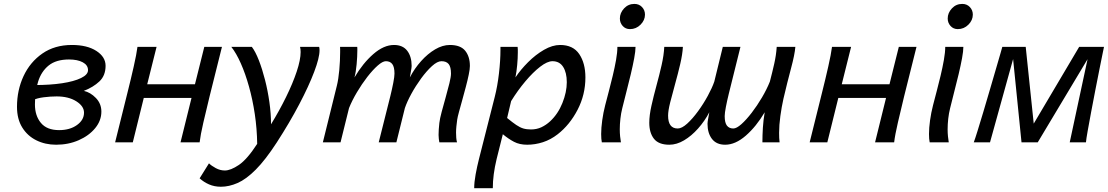

<svg xmlns="http://www.w3.org/2000/svg" viewBox="-20 -728 5666 982"><path d="M148.9 -215.8 157.7 -293Q235.8 -293 297.4 -302.2Q358.9 -311.5 394.5 -328.9Q430.2 -346.2 430.2 -369.1Q430.2 -395 403.3 -409.4Q376.5 -423.8 333 -423.8Q267.1 -423.8 229 -393.1Q190.9 -362.3 174.8 -310.1Q158.7 -257.8 158.7 -193.8Q158.7 -136.2 189.2 -99.4Q219.7 -62.5 282.2 -62.5Q337.4 -62.5 373.5 -88.4Q409.7 -114.3 409.7 -151.9Q409.7 -185.1 370.1 -210Q330.6 -234.9 269.5 -234.9Q238.3 -234.9 203.6 -230.5Q168.9 -226.1 148.9 -215.8ZM66.9 -181.6Q66.9 -266.6 100.3 -338.6Q133.8 -410.6 196.8 -454.3Q259.8 -498 347.7 -498Q425.8 -498 472.9 -467.5Q520 -437 520 -391.6Q520 -341.3 488.3 -311.5Q456.5 -281.7 408.7 -263.2Q442.4 -255.9 470.5 -226.8Q498.5 -197.8 498.5 -157.2Q498.5 -111.3 467 -72.8Q435.5 -34.2 382.8 -11Q330.1 12.2 267.1 12.2Q211.4 12.2 166 -10.3Q120.6 -32.7 93.8 -75.9Q66.9 -119.1 66.9 -181.6Z M568.8 0 631.8 -253.4Q649.4 -323.2 663.8 -387Q678.2 -450.7 683.1 -488.3H780.8L732.9 -296.9H977.1L1024.9 -488.3H1115.2L1051.8 -234.4Q1034.7 -164.6 1020 -101.1Q1005.4 -37.6 1001 0H903.3L959.5 -227.1H715.3L659.2 0Z M1163.1 -488.3H1268.1Q1286.6 -463.9 1304 -419.4Q1321.3 -375 1335.4 -319.6Q1349.6 -264.2 1357.9 -205.3Q1366.2 -146.5 1366.2 -92.3Q1408.7 -161.6 1443.1 -231.7Q1477.5 -301.8 1497.6 -362.1Q1517.6 -422.4 1517.6 -461.9Q1517.6 -476.6 1514.6 -488.3H1612.3Q1614.3 -481.9 1614.3 -470.7Q1614.3 -432.6 1586.9 -360.4Q1559.6 -288.1 1510.5 -194.6Q1461.4 -101.1 1396 0Q1337.4 90.3 1288.1 139.6Q1238.8 189 1195.1 208Q1151.4 227.1 1109.9 227.1Q1076.7 227.1 1049.6 215.3Q1022.5 203.6 1001 184.1L1048.8 107.4Q1061 119.6 1083.5 131.8Q1106 144 1129.9 144Q1159.7 144 1201.9 115.5Q1244.1 86.9 1295.4 7.8Q1294.4 -69.3 1283.2 -144.3Q1272 -219.2 1253.4 -285.4Q1234.9 -351.6 1211.7 -403.8Q1188.5 -456.1 1163.1 -488.3Z M2317.4 0H2227.1Q2225.6 -7.8 2224.4 -17.3Q2223.1 -26.9 2223.1 -37.6Q2223.1 -64 2227.1 -99.1Q2229.5 -120.6 2239 -156Q2248.5 -191.4 2259.5 -230.5Q2270.5 -269.5 2278.6 -302.5Q2286.6 -335.4 2286.6 -351.6Q2286.6 -385.7 2274.7 -400.4Q2262.7 -415 2237.8 -415Q2216.8 -415 2189.2 -389.9Q2161.6 -364.7 2133.8 -326.7Q2106 -288.6 2083.7 -247.8Q2061.5 -207 2050.8 -175.3L2007.3 0H1917L1976.6 -237.3Q1985.4 -272.9 1991.5 -304.7Q1997.6 -336.4 1997.6 -351.6Q1997.6 -385.7 1986.3 -400.4Q1975.1 -415 1953.6 -415Q1937 -415 1911.9 -392.8Q1886.7 -370.6 1858.6 -334.5Q1830.6 -298.3 1805.7 -256.3Q1780.8 -214.4 1765.1 -175.3L1721.7 0H1631.3L1703.1 -290.5Q1710.9 -321.8 1715.3 -369.6Q1719.7 -417.5 1719.7 -461.4Q1719.7 -468.3 1719.7 -475.1Q1719.7 -481.9 1719.2 -488.3H1807.1Q1807.6 -484.4 1807.6 -479.5Q1807.6 -474.6 1807.6 -469.2Q1807.6 -439.5 1804 -399.2Q1800.3 -358.9 1793 -332Q1835.9 -404.8 1889.4 -451.4Q1942.9 -498 1995.1 -498Q2040 -498 2062.7 -468.5Q2085.4 -439 2085.4 -390.6Q2085.4 -382.8 2081.5 -361.8Q2077.6 -340.8 2076.2 -332Q2100.1 -377.9 2133.8 -415.5Q2167.5 -453.1 2205.6 -475.6Q2243.7 -498 2280.8 -498Q2335.4 -498 2359.4 -468.3Q2383.3 -438.5 2383.3 -390.6Q2383.3 -374.5 2377.4 -346.2Q2371.6 -317.9 2362.5 -283.7Q2353.5 -249.5 2344.2 -216.1Q2335 -182.6 2327.6 -156Q2320.3 -129.4 2318.4 -116.2Q2315.9 -98.1 2314.2 -81.5Q2312.5 -64.9 2312.5 -49.8Q2312.5 -36.1 2313.5 -23.7Q2314.5 -11.2 2317.4 0Z M2500.5 234.4H2405.3Q2405.3 204.1 2412.6 164.1Q2419.9 124 2429.7 85.4L2510.3 -231.9Q2524.4 -287.1 2532 -352.8Q2539.6 -418.5 2539.6 -474.1V-488.3H2627.4Q2628.4 -481.9 2628.4 -474.6Q2628.4 -467.3 2628.4 -459Q2628.4 -429.7 2625.2 -395.5Q2622.1 -361.3 2616.2 -332Q2642.6 -371.6 2680.9 -409.9Q2719.2 -448.2 2762.2 -473.1Q2805.2 -498 2844.7 -498Q2911.1 -498 2942.6 -451.4Q2974.1 -404.8 2974.1 -332Q2974.1 -243.7 2934.1 -166.5Q2894 -89.4 2832.5 -41.5Q2796.9 -13.7 2756.8 -0.7Q2716.8 12.2 2676.3 12.2Q2637.2 12.2 2608.9 -2.7Q2580.6 -17.6 2551.8 -41.5L2520 85.4Q2500.5 166 2500.5 234.4ZM2594.2 -210.9 2573.7 -124.5Q2601.6 -101.6 2620.4 -88.9Q2639.2 -76.2 2656.2 -71Q2673.3 -65.9 2695.8 -65.9Q2724.6 -65.9 2748.8 -77.1Q2772.9 -88.4 2793.5 -107.4Q2834 -145 2856.4 -200.9Q2878.9 -256.8 2878.9 -307.6Q2878.9 -356.4 2860.4 -385.7Q2841.8 -415 2805.7 -415Q2779.3 -415 2742.7 -386.7Q2706.1 -358.4 2667 -312Q2627.9 -265.6 2594.2 -210.9Z M3150.4 -633.3Q3150.4 -662.1 3171.9 -685.1Q3193.4 -708 3224.6 -708Q3248.5 -708 3263.7 -691.9Q3278.8 -675.8 3278.8 -653.3Q3278.8 -624.5 3256.1 -601.8Q3233.4 -579.1 3202.1 -579.1Q3179.2 -579.1 3164.8 -595.2Q3150.4 -611.3 3150.4 -633.3ZM3137.7 -488.3H3230.5Q3230.5 -466.8 3223.6 -429.9Q3216.8 -393.1 3206.3 -348.9Q3195.8 -304.7 3184.6 -261.7L3162.6 -174.3Q3156.2 -148.9 3153.1 -120.8Q3149.9 -92.8 3149.9 -66.4Q3149.9 -47.9 3151.6 -30.8Q3153.3 -13.7 3155.8 0H3058.1Q3054.7 -16.6 3054.7 -42.5Q3054.7 -73.7 3060.1 -112.5Q3065.4 -151.4 3075.2 -189.5L3094.2 -262.2Q3104 -299.3 3114 -341.1Q3124 -382.8 3130.9 -421.6Q3137.7 -460.4 3137.7 -488.3Z M3967.3 0H3879.4Q3879.4 -36.1 3881.8 -75Q3884.3 -113.8 3891.1 -153.8Q3848.1 -81.1 3794.7 -34.4Q3741.2 12.2 3689 12.2Q3644.5 12.2 3621.6 -17.3Q3598.6 -46.9 3598.6 -95.2Q3598.6 -103.5 3602.5 -124.3Q3606.4 -145 3607.9 -153.8Q3584 -108.4 3550.3 -70.6Q3516.6 -32.7 3478.8 -10.3Q3440.9 12.2 3403.3 12.2Q3348.6 12.2 3324.7 -18.3Q3300.8 -48.8 3300.8 -100.1Q3300.8 -137.7 3311.8 -187Q3322.8 -236.3 3337.4 -289.8Q3352.1 -343.3 3363.8 -394.8Q3375.5 -446.3 3377.4 -488.3H3472.7Q3470.7 -450.2 3459 -400.1Q3447.3 -350.1 3432.9 -298.6Q3418.5 -247.1 3407.7 -204.1Q3397 -161.1 3397 -136.7Q3397 -70.8 3446.3 -70.8Q3467.3 -70.8 3494.9 -95.9Q3522.5 -121.1 3550.3 -159.2Q3578.1 -197.3 3600.3 -238.3Q3622.6 -279.3 3633.3 -310.5L3676.8 -488.3H3767.1L3707.5 -248.5Q3698.7 -212.9 3692.6 -181.2Q3686.5 -149.4 3686.5 -134.3Q3686.5 -100.1 3698 -85.4Q3709.5 -70.8 3730.5 -70.8Q3747.1 -70.8 3772 -93Q3796.9 -115.2 3824.7 -151.4Q3852.5 -187.5 3877.2 -229.5Q3901.9 -271.5 3917.5 -310.5Q3930.2 -358.9 3939.9 -402.1Q3949.7 -445.3 3952.6 -488.3H4047.9Q4044.9 -449.7 4025.9 -378.9Q4006.8 -308.1 3986.8 -222.2Q3977.5 -180.7 3971.2 -134.3Q3964.8 -87.9 3964.8 -48.8Q3964.8 -35.2 3965.3 -22.9Q3965.8 -10.7 3967.3 0Z M4121.1 0 4184.1 -253.4Q4201.7 -323.2 4216.1 -387Q4230.5 -450.7 4235.4 -488.3H4333L4285.2 -296.9H4529.3L4577.1 -488.3H4667.5L4604 -234.4Q4586.9 -164.6 4572.3 -101.1Q4557.6 -37.6 4553.2 0H4455.6L4511.7 -227.1H4267.6L4211.4 0Z M4827.1 -633.3Q4827.1 -662.1 4848.6 -685.1Q4870.1 -708 4901.4 -708Q4925.3 -708 4940.4 -691.9Q4955.6 -675.8 4955.6 -653.3Q4955.6 -624.5 4932.9 -601.8Q4910.2 -579.1 4878.9 -579.1Q4856 -579.1 4841.6 -595.2Q4827.1 -611.3 4827.1 -633.3ZM4814.5 -488.3H4907.2Q4907.2 -466.8 4900.4 -429.9Q4893.6 -393.1 4883.1 -348.9Q4872.6 -304.7 4861.3 -261.7L4839.4 -174.3Q4833 -148.9 4829.8 -120.8Q4826.7 -92.8 4826.7 -66.4Q4826.7 -47.9 4828.4 -30.8Q4830.1 -13.7 4832.5 0H4734.9Q4731.4 -16.6 4731.4 -42.5Q4731.4 -73.7 4736.8 -112.5Q4742.2 -151.4 4752 -189.5L4771 -262.2Q4780.8 -299.3 4790.8 -341.1Q4800.8 -382.8 4807.6 -421.6Q4814.5 -460.4 4814.5 -488.3Z M5287.6 0H5204.6L5155.3 -488.3H5226.1L5267.1 -95.7L5499.5 -488.3H5580.1ZM5534.2 0H5451.2L5542.5 -425.8L5545.9 -488.3H5626.5Q5626.5 -488.3 5620.1 -457.5Q5613.8 -426.8 5603.8 -376.7Q5593.8 -326.7 5582.5 -268.8Q5571.3 -210.9 5560.8 -155.5Q5550.3 -100.1 5543 -58.3Q5535.6 -16.6 5534.2 0ZM5043.5 0H4960.4Q4966.8 -16.6 4979.7 -58.3Q4992.7 -100.1 5009.3 -155.5Q5025.9 -210.9 5042.7 -268.8Q5059.6 -326.7 5074.2 -376.7Q5088.9 -426.8 5097.7 -457.5Q5106.4 -488.3 5106.4 -488.3H5187L5161.6 -425.8Z"/></svg>

Font: Andika
Style: Italic
Weight: 400
Italic angle: -14°
Designer: Victor Gaultney, Annie Olsen, Julie Remington, Don Collingsworth, Eric Hays, Becca Hirsbrunner
Foundry: SIL International
Version: Version 6.101